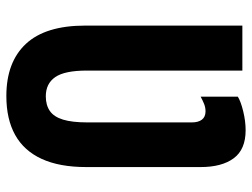

<svg xmlns="http://www.w3.org/2000/svg" viewBox="-112 -652 774 589"><g transform="rotate(90 274.5 -357.0)"><path d="M274 10Q170 10 114 -50Q58 -110 58 -232V-714H196V-237Q196 -169 216 -140Q236 -111 275 -111Q302 -111 320 -123.5Q338 -136 346.5 -164Q355 -192 355 -238V-559Q355 -579 346.5 -590Q338 -601 321 -601Q309 -601 298 -596.5Q287 -592 276 -586V-700Q290 -709 320.5 -716.5Q351 -724 379 -724Q438 -724 465 -687.5Q492 -651 492 -586V-235Q492 -153 467 -98.5Q442 -44 393.5 -17Q345 10 274 10Z"/></g></svg>

Font: Noto Sans Display ExtraCondensed
Style: Bold
Weight: 700
Width: 2
Designer: Monotype Design Team
Foundry: Monotype Imaging Inc.
Version: Version 2.003